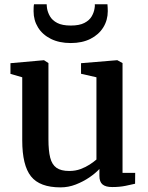

<svg xmlns="http://www.w3.org/2000/svg" viewBox="-20 -840 672 872"><path d="M489.5 9.5Q460 9.5 445.8 -2.2Q431.5 -14 431.5 -41V-72.5Q414 -53.5 385.8 -34.2Q357.5 -15 324 -2Q290.5 11 255 11Q160.5 11 120.8 -39Q81 -89 81 -202.5V-489L27.5 -504.5V-553L179 -566.5H180L200 -553.5V-207Q200 -155.5 208 -124Q216 -92.5 236.5 -78Q257 -63.5 294.5 -63.5Q322.5 -63.5 346 -72.2Q369.5 -81 387.8 -93Q406 -105 418 -115.5V-489L348 -505V-553L511 -566.5H513L536.5 -553.5V-55H594L593.5 -5.5Q576.5 -1.5 550 4Q523.5 9.5 489.5 9.5ZM301.5 -644.5Q249 -644.5 211 -663.5Q173 -682.5 152.8 -715.2Q132.5 -748 132.5 -789Q132.5 -796.5 132.8 -805.5Q133 -814.5 134.5 -820.5H192Q192 -817 192.5 -812.5Q193 -808 193.5 -803Q196.5 -784 207 -765.8Q217.5 -747.5 240 -735.8Q262.5 -724 301.5 -724Q340.5 -724 363.2 -735.8Q386 -747.5 396.5 -765.8Q407 -784 409.5 -802.5Q410.5 -808 410.8 -812.5Q411 -817 410.5 -820.5H468Q468.5 -814.5 469 -805.5Q469.5 -796.5 469.5 -789.5Q469.5 -748.5 449 -715.5Q428.5 -682.5 390.8 -663.5Q353 -644.5 301.5 -644.5Z"/></svg>

Font: Merriweather 20pt SemiBold
Style: Regular
Weight: 600
Version: Version 2.100